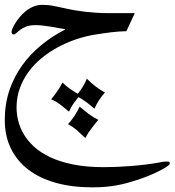

<svg xmlns="http://www.w3.org/2000/svg" viewBox="-20 -345 731 804"><path d="M313.5 101.6Q332 117.2 350.8 131.6Q369.6 146 391.6 156.7Q377.4 174.3 362.5 193.4Q347.7 212.4 337.4 232.9Q320.3 216.3 302.7 200.9Q285.2 185.5 264.6 175.3Q280.3 158.2 292 140.1Q303.7 122.1 313.5 101.6ZM343.8 -15.6Q376.5 18.6 419.4 42.5Q391.6 73.2 375.5 110.4Q359.9 96.2 342.8 83.5Q325.7 70.8 308.6 61.5Q296.9 75.7 286.4 90.8Q275.9 106 269 122.6Q252 108.4 234.1 94.2Q216.3 80.1 194.3 70.8Q208 54.2 220 36.9Q231.9 19.5 241.7 0.5Q253.9 13.2 270.5 25.1Q287.1 37.1 305.7 47.9Q328.6 20.5 343.8 -15.6ZM509.3 -214.4Q496.1 -214.4 480 -213.1Q463.9 -211.9 446.8 -210Q429.7 -208 412.1 -205.3Q394.5 -202.6 378.4 -200.2Q338.4 -193.8 298.1 -180.2Q257.8 -166.5 221.4 -146.7Q185.1 -127 153.6 -101.1Q122.1 -75.2 98.9 -43.2Q75.7 -11.2 62.5 25.9Q49.3 63 49.3 105.5Q49.3 132.3 56.4 161.1Q63.5 189.9 79.8 217.5Q96.2 245.1 123.5 270Q150.9 294.9 191.7 314Q232.4 333 287.8 344Q343.3 355 415.5 355Q440.4 355 469.5 353.8Q498.5 352.5 529.1 350.1Q559.6 347.7 590.1 344Q620.6 340.3 648.9 335Q660.2 332.5 667.7 332Q675.3 331.5 679.7 331.5Q687.5 331.5 689.2 334Q690.9 336.4 690.9 340.8Q690.9 343.8 682.4 350.1Q673.8 356.4 658.2 365Q642.6 373.5 620.6 383.3Q598.6 393.1 571.3 402.8Q541.5 413.1 516.1 420.2Q490.7 427.2 466.8 431.4Q442.9 435.5 418.7 437.5Q394.5 439.5 366.2 439.5Q281.2 439.5 213.4 420.4Q145.5 401.4 98.1 365Q50.8 328.6 25.4 276.4Q0 224.1 0 157.7Q0 91.3 19 34.4Q38.1 -22.5 72 -70.1Q106 -117.7 152.1 -155.5Q198.2 -193.4 252.4 -221.2V-223.1Q241.7 -224.6 226.6 -227.3Q211.4 -230 194.6 -232.9Q177.7 -235.8 160.6 -237.8Q143.6 -239.7 128.4 -239.7Q104.5 -239.7 89.4 -233.6Q74.2 -227.5 64.5 -220.2Q54.7 -212.9 48.8 -206.8Q43 -200.7 37.1 -200.7Q28.3 -200.7 28.3 -212.4Q28.3 -215.8 32.2 -225.3Q36.1 -234.9 43.7 -247.3Q51.3 -259.8 62.5 -273.4Q73.7 -287.1 88.1 -298.6Q102.5 -310.1 119.9 -317.4Q137.2 -324.7 157.7 -324.7Q183.1 -324.7 207 -319.8Q231 -314.9 261.7 -308.1Q277.8 -304.7 295.9 -301.5Q314 -298.3 335.2 -295.9Q356.4 -293.5 381.6 -291.7Q406.7 -290 436.5 -290H544.4Z"/></svg>

Font: HM XNiloofar
Style: Regular
Weight: 400
Designer: Hossein Movahhedian
Version: Version 2.8, 2015